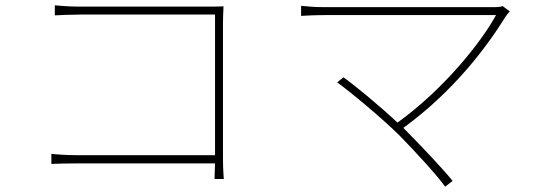

<svg xmlns="http://www.w3.org/2000/svg" viewBox="-20 -681 2040 725"><path d="M187 -661V-623C206 -624 251 -626 283 -626H792V-95H271C233 -95 191 -98 174 -100V-62C195 -63 229 -64 272 -64H792C791 -33 790 -5 790 -5H825C825 -5 822 -43 822 -80V-595C822 -612 823 -636 824 -657C801 -656 783 -656 763 -656H282C252 -656 216 -658 187 -661Z M1905 -638 1878 -658C1871 -655 1859 -654 1843 -654H1205C1170 -654 1145 -656 1117 -659V-621C1135 -622 1167 -624 1205 -624H1853C1801 -528 1662 -349 1481 -218C1411 -284 1309 -367 1277 -389L1253 -370C1300 -337 1429 -229 1490 -168C1552 -104 1628 -22 1661 24L1689 2C1651 -45 1574 -126 1514 -187C1510 -191 1507 -194 1503 -198C1695 -338 1818 -504 1889 -618C1893 -624 1899 -632 1905 -638Z"/></svg>

Font: Source Han Sans JP ExtraLight
Style: Regular
Weight: 250
Designer: Ryoko NISHIZUKA 西塚涼子 (kana, bopomofo & ideographs); Paul D. Hunt (Latin, Greek & Cyrillic); Sandoll Communications 산돌커뮤니
Foundry: Adobe
Version: Version 2.001;hotconv 1.0.107;makeotfexe 2.5.65593